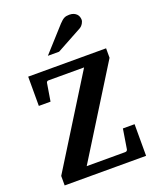

<svg xmlns="http://www.w3.org/2000/svg" viewBox="-167 -1026 915 1123"><g transform="rotate(-20 290.5 -464.5)"><path d="M37.1 0V-59.1L379.9 -609.9H159.2Q146.5 -609.9 145 -598.1L127 -488.8H54.2V-670.9H539.1V-611.8L196.8 -62H436Q448.2 -62 451.2 -73.2L471.2 -196.8H543.9V0ZM461.9 -876.5Q461.9 -871.6 459.7 -865.5Q457.5 -859.4 454.1 -853.5Q450.7 -847.7 445.8 -842.5Q440.9 -837.4 436 -834.5L273.9 -746.1H204.1L340.8 -897.5Q349.6 -906.7 356.7 -912.8Q363.8 -918.9 370.8 -922.6Q377.9 -926.3 385.7 -927.7Q393.6 -929.2 403.8 -929.2Q419.9 -929.2 430.9 -924.3Q441.9 -919.4 449 -911.9Q456.1 -904.3 459 -894.8Q461.9 -885.3 461.9 -876.5Z"/></g></svg>

Font: Charis SIL Phon
Style: Bold
Weight: 700
Foundry: SIL International
Version: Version 5.000